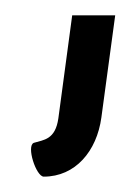

<svg xmlns="http://www.w3.org/2000/svg" viewBox="-20 -182 177 250"><path d="M74 -162 56 -28C52 0 37 0 24 4C14 8 27 48 37 48C78 48 106 15 112 -29L130 -162Z"/></svg>

Font: Hussar Tani
Style: DwaKurs
Weight: 700
Foundry: Cannot Into Space Fonts
Version: Version 0.92